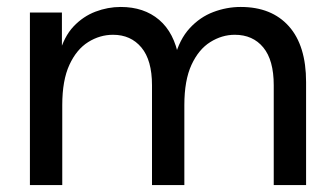

<svg xmlns="http://www.w3.org/2000/svg" viewBox="-20 -532 960 552"><path d="M860 0H767V-287Q767 -359 737 -395.5Q707 -432 655 -432Q618 -432 584.5 -411Q551 -390 530.5 -345.5Q510 -301 510 -230V0H417V-287Q417 -359 386.5 -395.5Q356 -432 305 -432Q267 -432 233.5 -411Q200 -390 179.5 -345.5Q159 -301 159 -230V0H66V-496H158V-375L150 -376Q164 -427 191.5 -456Q219 -485 254.5 -498.5Q290 -512 327 -512Q394 -512 437.5 -475Q481 -438 494 -366H482Q496 -419 525.5 -451Q555 -483 593.5 -497.5Q632 -512 672 -512Q761 -512 810.5 -456.5Q860 -401 860 -296Z"/></svg>

Font: Wix Madefor Display Medium
Style: Regular
Weight: 500
Designer: Dalton Maag Ltd
Foundry: Dalton Maag Ltd
Version: Version 3.100